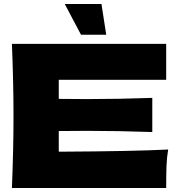

<svg xmlns="http://www.w3.org/2000/svg" viewBox="-20 -947 907 967"><path d="M276 -183Q656 -185 827 -194Q820 -153 818.5 -109.5Q817 -66 817 0H40Q48 -194 48 -363Q48 -532 40 -726H817V-545H276V-449Q324 -448 418 -448Q577 -448 747 -454V-282Q577 -288 418 -288Q324 -288 276 -287ZM388 -772 306 -927H491L515 -772Z"/></svg>

Font: Mantou Sans
Style: Regular
Weight: 400
Designer: Mant0u / artakana
Foundry: Mant0u / artakana
Version: Version 1.001;October 22, 2023;FontCreator 14.0.0.2901 64-bi